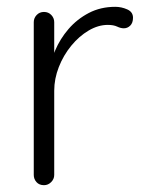

<svg xmlns="http://www.w3.org/2000/svg" viewBox="-20 -543 425 563"><path d="M109 0Q95 0 87 -9Q79 -18 79 -30V-478Q79 -490 87.5 -499Q96 -508 109 -508Q122 -508 130.5 -499Q139 -490 139 -478V-328L124 -325Q127 -360 141.5 -394.5Q156 -429 181 -458Q206 -487 240.5 -505Q275 -523 318 -523Q336 -523 353 -515.5Q370 -508 370 -491Q370 -476 362 -468Q354 -460 343 -460Q334 -460 323.5 -465Q313 -470 296 -470Q268 -470 240 -453.5Q212 -437 189 -409Q166 -381 152.5 -346.5Q139 -312 139 -277V-30Q139 -18 130 -9Q121 0 109 0Z"/></svg>

Font: Quicksand Light
Style: Regular
Weight: 400
Version: Version 3.004